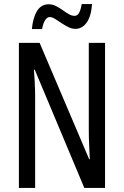

<svg xmlns="http://www.w3.org/2000/svg" viewBox="-20 -925 609 945"><path d="M497 0H395L151 -582H147Q149 -555 150.5 -529.5Q152 -504 152.5 -481.5Q153 -459 153 -438V0H73V-714H175L419 -141H422Q421 -171 419.5 -196.5Q418 -222 417.5 -244.5Q417 -267 417 -286V-714H497ZM137 -782Q139 -806 144.5 -827.5Q150 -849 159.5 -866.5Q169 -884 184 -894Q199 -904 220 -904Q238 -904 255 -895.5Q272 -887 288 -875.5Q304 -864 318.5 -855.5Q333 -847 347 -847Q362 -847 370 -863Q378 -879 382 -905H433Q429 -846 407 -814.5Q385 -783 351 -783Q333 -783 315.5 -792Q298 -801 281.5 -812Q265 -823 251 -832Q237 -841 225 -841Q212 -841 202 -825.5Q192 -810 187 -782Z"/></svg>

Font: Noto Sans Khmer ExtraCondensed
Style: Regular
Weight: 400
Width: 2
Designer: Danh Hong and the Monotype Design Team
Foundry: Monotype Imaging Inc.
Version: Version 2.004